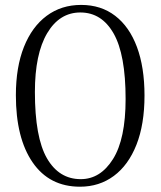

<svg xmlns="http://www.w3.org/2000/svg" viewBox="-20 -730 637 762"><path d="M302 -710.5Q381 -710.5 437.2 -667.2Q493.5 -624 523.5 -543.5Q553.5 -463 553.5 -351Q553.5 -236.5 521.5 -155.5Q489.5 -74.5 431.8 -31.8Q374 11 297.5 11Q176 11 109.5 -85.5Q43 -182 43 -352Q43 -463.5 75 -543.8Q107 -624 165.2 -667.2Q223.5 -710.5 302 -710.5ZM478.5 -337Q478.5 -513.5 431 -597Q383.5 -680.5 299 -680.5Q216 -680.5 167.2 -598.2Q118.5 -516 118.5 -365Q118.5 -185 166.2 -102Q214 -19 300.5 -19Q378.5 -19 428.5 -98.8Q478.5 -178.5 478.5 -337Z"/></svg>

Font: Fraunces 72pt Soft Light
Style: Regular
Weight: 300
Version: Version 1.000;[b76b70a41]